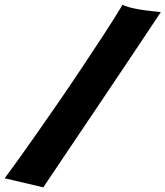

<svg xmlns="http://www.w3.org/2000/svg" viewBox="-31 -776 711 825"><path d="M155 29 -11 -10Q11 -39 46.5 -88.5Q82 -138 125.5 -200Q169 -262 218 -333Q267 -404 316 -477.5Q365 -551 411.5 -622Q458 -693 496 -756Q505 -750 525.5 -744.5Q546 -739 570.5 -735Q595 -731 619.5 -728.5Q644 -726 660 -724Q630 -679 592.5 -622.5Q555 -566 514 -505Q473 -444 430.5 -380.5Q388 -317 348 -258Q254 -118 155 29Z"/></svg>

Font: Bangers
Style: Regular
Weight: 400
Designer: vernon adams
Foundry: Vernon Adams
Version: Version 2.000